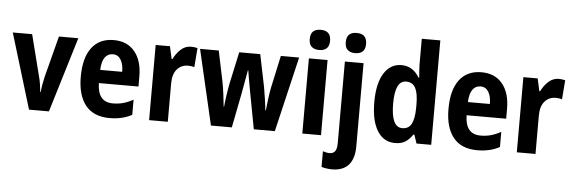

<svg xmlns="http://www.w3.org/2000/svg" viewBox="-58 -957 4149 1392"><g transform="rotate(5 2017.0 -260.5)"><path d="M168 0 2 -547H143L218 -251Q226 -223 230.5 -193.5Q235 -164 238 -135H242Q243 -158 248 -186.5Q253 -215 260 -246L338 -547H479L313 0Z M737 -556Q835 -556 889.5 -490Q944 -424 944 -309V-236H656Q658 -98 769 -98Q809 -98 844 -107.5Q879 -117 917 -138V-28Q849 10 755 10Q638 10 579.5 -63Q521 -136 521 -270Q521 -409 577 -482.5Q633 -556 737 -556ZM739 -453Q703 -453 681.5 -424Q660 -395 657 -332H817Q817 -387 797 -420Q777 -453 739 -453Z M1300 -557Q1322 -557 1346 -551L1335 -411Q1317 -418 1289 -418Q1240 -418 1209 -382.5Q1178 -347 1178 -279V0H1042V-547H1146L1166 -456H1172Q1191 -496 1223.5 -526.5Q1256 -557 1300 -557Z M1757 -250Q1753 -272 1747 -304.5Q1741 -337 1735.5 -369Q1730 -401 1727 -422H1724Q1720 -399 1714 -366.5Q1708 -334 1702.5 -302.5Q1697 -271 1693 -250L1644 0H1492L1365 -547H1501L1547 -327Q1555 -287 1561.5 -236Q1568 -185 1572 -145H1575Q1578 -179 1585 -227Q1592 -275 1600 -316L1650 -547H1803L1851 -313Q1857 -277 1864.5 -229Q1872 -181 1875 -145H1879Q1882 -177 1888 -224Q1894 -271 1902 -312L1953 -547H2086L1957 0H1804Z M2225 -761Q2299 -761 2299 -687Q2299 -649 2279.5 -631.5Q2260 -614 2225 -614Q2191 -614 2171 -631.5Q2151 -649 2151 -687Q2151 -726 2170 -743.5Q2189 -761 2225 -761ZM2293 -547V0H2157V-547Z M2413 -687Q2413 -726 2432 -743.5Q2451 -761 2487 -761Q2561 -761 2561 -687Q2561 -649 2541.5 -631.5Q2522 -614 2487 -614Q2453 -614 2433 -631.5Q2413 -649 2413 -687ZM2396 240Q2375 240 2354.5 237Q2334 234 2317 229V115Q2343 124 2367 124Q2392 124 2405.5 106.5Q2419 89 2419 47V-547H2555V59Q2555 147 2515 193Q2475 239 2396 240Z M2832 10Q2749 10 2703 -64Q2657 -138 2657 -273Q2657 -409 2703.5 -483Q2750 -557 2830 -557Q2874 -557 2906.5 -536Q2939 -515 2961 -477H2966Q2964 -503 2962 -528.5Q2960 -554 2960 -575V-760H3095V0H2988L2967 -63H2960Q2936 -27 2907 -8.5Q2878 10 2832 10ZM2875 -102Q2921 -102 2941.5 -139.5Q2962 -177 2963 -256V-283Q2963 -363 2942.5 -402Q2922 -441 2874 -441Q2794 -441 2794 -274Q2794 -102 2875 -102Z M3413 -556Q3511 -556 3565.5 -490Q3620 -424 3620 -309V-236H3332Q3334 -98 3445 -98Q3485 -98 3520 -107.5Q3555 -117 3593 -138V-28Q3525 10 3431 10Q3314 10 3255.5 -63Q3197 -136 3197 -270Q3197 -409 3253 -482.5Q3309 -556 3413 -556ZM3415 -453Q3379 -453 3357.5 -424Q3336 -395 3333 -332H3493Q3493 -387 3473 -420Q3453 -453 3415 -453Z M3976 -557Q3998 -557 4022 -551L4011 -411Q3993 -418 3965 -418Q3916 -418 3885 -382.5Q3854 -347 3854 -279V0H3718V-547H3822L3842 -456H3848Q3867 -496 3899.5 -526.5Q3932 -557 3976 -557Z"/></g></svg>

Font: Noto Sans Arabic Cond
Style: Bold
Weight: 700
Width: 3
Designer: Monotype Design Team, Nadine Chahine, Nizar Qandah and Khaled Hosny
Foundry: Monotype Imaging Inc.
Version: Version 2.012; ttfautohint (v1.8.4.7-5d5b)